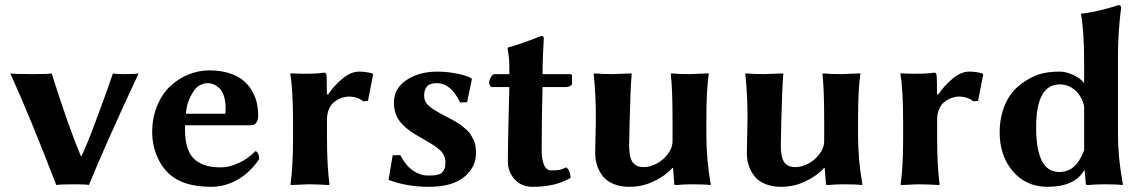

<svg xmlns="http://www.w3.org/2000/svg" viewBox="-20 -718 4448 748"><path d="M199.2 2.9C205.7 1 230.6 0 273.9 0C302.9 0 320.3 1 326.2 2.9C370.8 -105.8 435.4 -250.8 520 -432.1C514.2 -430.2 495.1 -429.2 462.9 -429.2C440.1 -429.2 425.8 -430.2 419.9 -432.1C418.3 -427.2 411.1 -406.6 398.4 -370.1L372.1 -297.4L349.6 -237.3C339.5 -209.6 330.4 -186 322.3 -166.5L297.9 -109.9H294.9C262.4 -187.7 224.4 -295.1 181.2 -432.1C172.4 -430.2 147.6 -429.2 106.9 -429.2C59.7 -429.2 30.8 -430.2 20 -432.1C71.1 -319.8 130.9 -174.8 199.2 2.9Z M704.6 -274.9C705.6 -305.2 716 -335.3 735.8 -365.2C743 -375.7 751.7 -383.1 762 -387.5C772.2 -391.8 781.4 -394 789.6 -394C797 -394 804.4 -392.6 811.8 -389.6C819.1 -386.7 826.5 -381.9 834 -375.2C841.5 -368.6 847.5 -358.4 852.1 -344.7C856.6 -331.1 858.9 -314.8 858.9 -295.9C858.9 -283.2 858.2 -276.2 856.9 -274.9ZM974.6 -128.9C955.1 -108.7 933.1 -93.2 908.7 -82.3C884.3 -71.4 862 -65.9 841.8 -65.9C820.6 -65.9 802.2 -68 786.4 -72C770.6 -76.1 755.9 -83.3 742.4 -93.5C728.9 -103.8 718.6 -119 711.4 -139.2C704.3 -159.3 700.7 -184.2 700.7 -213.9V-230H956.5C967.3 -230 974.9 -233.7 979.2 -241.2C983.6 -248.7 985.8 -257 985.8 -266.1C985.8 -284 984 -301.1 980.5 -317.4C976.9 -333.7 970.5 -349.6 961.2 -365.2C951.9 -380.9 940.3 -394.4 926.3 -405.8C912.3 -417.2 894.1 -426.4 871.8 -433.3C849.5 -440.3 824.2 -443.8 795.9 -443.8C767.3 -443.8 739.6 -438.3 712.9 -427.2C686.2 -416.2 662.4 -400.6 641.6 -380.6C620.8 -360.6 604.1 -335.1 591.6 -304.2C579 -273.3 572.8 -239.3 572.8 -202.1C572.8 -171.9 578.6 -141.9 590.3 -112.3C602.4 -83 618.8 -58.9 639.6 -40C676.1 -6.8 730.5 9.8 802.7 9.8C838.2 9.8 872.2 0.7 904.5 -17.3C936.9 -35.4 965.3 -62.3 989.7 -98.1C989.7 -105.6 988.4 -112.6 985.6 -119.1C982.8 -125.7 979.2 -128.9 974.6 -128.9Z M1257.8 -349.1 1253.4 -352.1C1253.4 -395 1252.9 -419.3 1252 -424.8C1251 -431.6 1247.9 -435.1 1242.7 -435.1C1216.3 -430.5 1173 -429.5 1112.8 -432.1L1110.8 -429.2C1118 -390.1 1121.6 -325.4 1121.6 -234.9V-180.2C1121.6 -105.3 1118.3 -45.2 1111.8 0L1112.8 2.9L1179.7 0C1202.5 0 1229.8 1 1261.7 2.9L1263.7 0C1257.2 -47.5 1253.9 -107.6 1253.9 -180.2V-252.9C1253.9 -267.6 1256.3 -280.5 1261.2 -291.7C1266.1 -303 1272 -311.7 1278.8 -317.9C1285.6 -324.1 1293.3 -329 1301.8 -332.8C1310.2 -336.5 1317.4 -338.9 1323.2 -340.1C1329.1 -341.2 1334 -341.8 1337.9 -341.8C1360.7 -341.8 1379.9 -335.6 1395.5 -323.2L1413.6 -325.2L1433.6 -428.2L1429.7 -432.1C1413.7 -436.7 1396.8 -439 1378.9 -439C1357.7 -439 1336.2 -429.9 1314.2 -411.6C1292.2 -393.4 1273.4 -372.6 1257.8 -349.1Z M1509.8 -112.8 1493.7 -17.1C1542.2 0.8 1594.1 9.8 1649.4 9.8C1710.6 9.8 1756.8 -2.8 1787.8 -28.1C1818.9 -53.3 1834.5 -84.6 1834.5 -122.1C1834.5 -131.8 1833.7 -141 1832.3 -149.7C1830.8 -158.3 1828.2 -166.3 1824.5 -173.8C1820.7 -181.3 1817.1 -188 1813.7 -193.8C1810.3 -199.7 1805.2 -205.7 1798.3 -211.9L1780.8 -226.6C1776.5 -230.5 1769.8 -235.2 1760.5 -240.7C1751.2 -246.3 1744.1 -250.3 1739.3 -252.9L1715.3 -265.6L1692.4 -277.8C1672.5 -288.6 1657.6 -298.8 1647.5 -308.6C1637.4 -318.4 1632.3 -330.6 1632.3 -345.2C1632.3 -360.5 1636 -372.5 1643.3 -381.1C1650.6 -389.7 1663.4 -394 1681.6 -394C1718.4 -394 1748.7 -369 1772.5 -318.8L1799.8 -319.8L1818.4 -410.2L1816.4 -413.1C1803.1 -420.6 1783.7 -426.8 1758.3 -431.6C1732.9 -436.5 1708 -439 1683.6 -439C1636.4 -439 1596.4 -428.1 1563.7 -406.2C1531 -384.4 1514.6 -355 1514.6 -317.9C1514.6 -300.9 1517.3 -285.6 1522.7 -271.7C1528.1 -257.9 1536.1 -245.5 1546.6 -234.6C1557.2 -223.7 1568.2 -214.2 1579.6 -206.1C1589.4 -199.2 1603 -190.9 1620.6 -181.2C1658.4 -160.3 1683.6 -143.6 1696.3 -131.1C1709 -118.6 1715.3 -102.5 1715.3 -83C1715.3 -73.9 1714 -66.2 1711.4 -60.1C1708.8 -53.9 1705.7 -49.1 1702.1 -45.7C1698.6 -42.2 1693.4 -39.6 1686.8 -37.8C1680.1 -36.1 1674 -35 1668.5 -34.7C1662.9 -34.3 1655.6 -34.2 1646.5 -34.2C1627.3 -34.2 1608.2 -40.6 1589.1 -53.5C1570.1 -66.3 1553.5 -86.4 1539.6 -113.8Z M1898.4 -378.9H1964.4L1961.4 -261.2C1959.5 -181.2 1958.5 -123.4 1958.5 -87.9C1958.5 -62.2 1967.2 -39.5 1984.6 -19.8C2002 -0.1 2025.7 9.8 2055.7 9.8C2115.2 9.8 2164.2 -1.8 2202.6 -24.9C2202.6 -33.4 2201.1 -41.5 2198 -49.3C2194.9 -57.1 2190.8 -62.7 2185.5 -65.9C2175.1 -60.7 2166.4 -57.5 2159.4 -56.2C2152.4 -54.9 2141.8 -54.2 2127.4 -54.2C2114.7 -54.2 2105.4 -61.4 2099.4 -75.7C2093.3 -90 2090.3 -108.4 2090.3 -130.9C2090.3 -184.9 2090.7 -231.9 2091.3 -272L2093.8 -378.9H2184.6C2190.1 -378.9 2195.5 -380.1 2200.7 -382.6C2205.9 -385 2208.5 -388.2 2208.5 -392.1V-422.9C2208.5 -427.1 2205.9 -429.2 2200.7 -429.2H2093.8C2093.8 -473.1 2095.4 -519.4 2098.6 -567.9C2098.6 -574.7 2095.5 -578.1 2089.4 -578.1C2025.9 -553.4 1982.6 -538.4 1959.5 -533.2L1957.5 -529.8C1960.8 -509 1962.7 -494.2 1963.4 -485.6C1964 -477 1964.4 -458.2 1964.4 -429.2H1906.7C1901.9 -429.2 1897.1 -425.3 1892.6 -417.5C1888 -409.7 1885.7 -402.2 1885.7 -395C1885.7 -391.1 1887 -387.5 1889.4 -384C1891.8 -380.6 1894.9 -378.9 1898.4 -378.9Z M2600.1 -64H2602.1L2606.9 0C2606.9 2 2610 2.9 2616.2 2.9C2633.8 1 2652.8 0 2673.3 0C2709.1 0 2733.7 1 2747.1 2.9L2749 0C2737.6 -62.5 2731.9 -126.5 2731.9 -191.9V-249C2731.9 -331.7 2735 -391.8 2741.2 -429.2L2740.2 -432.1L2663.1 -429.2C2640.3 -429.2 2617.7 -430.2 2595.2 -432.1L2593.3 -429.2C2597.8 -391.8 2600.1 -331.7 2600.1 -249V-168.9C2600.1 -150.7 2593.8 -133.5 2581.3 -117.2C2568.8 -100.9 2553.9 -88.5 2536.6 -79.8C2519.4 -71.2 2503.1 -66.9 2487.8 -66.9C2479.3 -66.9 2472 -68 2465.8 -70.1C2459.6 -72.2 2453.6 -76.2 2447.8 -82C2441.9 -87.9 2437.6 -97.3 2434.8 -110.4C2432 -123.4 2430.8 -139.6 2431.2 -159.2L2433.1 -249C2435.1 -333.7 2437.7 -393.7 2440.9 -429.2L2439.9 -432.1L2365.2 -429.2C2342.4 -429.2 2319 -430.2 2294.9 -432.1L2293 -429.2C2299.2 -367.4 2301.9 -307.3 2301.3 -249L2298.8 -126C2298.5 -108.1 2300.7 -91.3 2305.4 -75.7C2310.1 -60.1 2317.5 -45.7 2327.6 -32.5C2337.7 -19.3 2351.7 -9 2369.6 -1.5C2387.5 6 2408.4 9.8 2432.1 9.8C2448.1 9.8 2464.6 8 2481.7 4.4C2498.8 0.8 2518.5 -6.8 2540.8 -18.6C2563.1 -30.3 2582.8 -45.4 2600.1 -64Z M3190.9 -64H3192.9L3197.8 0C3197.8 2 3200.8 2.9 3207 2.9C3224.6 1 3243.7 0 3264.2 0C3300 0 3324.5 1 3337.9 2.9L3339.8 0C3328.5 -62.5 3322.8 -126.5 3322.8 -191.9V-249C3322.8 -331.7 3325.8 -391.8 3332 -429.2L3331.1 -432.1L3253.9 -429.2C3231.1 -429.2 3208.5 -430.2 3186 -432.1L3184.1 -429.2C3188.6 -391.8 3190.9 -331.7 3190.9 -249V-168.9C3190.9 -150.7 3184.7 -133.5 3172.1 -117.2C3159.6 -100.9 3144.7 -88.5 3127.4 -79.8C3110.2 -71.2 3093.9 -66.9 3078.6 -66.9C3070.1 -66.9 3062.8 -68 3056.6 -70.1C3050.5 -72.2 3044.4 -76.2 3038.6 -82C3032.7 -87.9 3028.4 -97.3 3025.6 -110.4C3022.9 -123.4 3021.6 -139.6 3022 -159.2L3023.9 -249C3025.9 -333.7 3028.5 -393.7 3031.7 -429.2L3030.8 -432.1L2956.1 -429.2C2933.3 -429.2 2909.8 -430.2 2885.7 -432.1L2883.8 -429.2C2890 -367.4 2892.7 -307.3 2892.1 -249L2889.6 -126C2889.3 -108.1 2891.5 -91.3 2896.2 -75.7C2901 -60.1 2908.4 -45.7 2918.5 -32.5C2928.5 -19.3 2942.5 -9 2960.4 -1.5C2978.4 6 2999.2 9.8 3022.9 9.8C3038.9 9.8 3055.4 8 3072.5 4.4C3089.6 0.8 3109.3 -6.8 3131.6 -18.6C3153.9 -30.3 3173.7 -45.4 3190.9 -64Z M3634.8 -349.1 3630.4 -352.1C3630.4 -395 3629.9 -419.3 3628.9 -424.8C3627.9 -431.6 3624.8 -435.1 3619.6 -435.1C3593.3 -430.5 3550 -429.5 3489.7 -432.1L3487.8 -429.2C3495 -390.1 3498.5 -325.4 3498.5 -234.9V-180.2C3498.5 -105.3 3495.3 -45.2 3488.8 0L3489.7 2.9L3556.6 0C3579.4 0 3606.8 1 3638.7 2.9L3640.6 0C3634.1 -47.5 3630.9 -107.6 3630.9 -180.2V-252.9C3630.9 -267.6 3633.3 -280.5 3638.2 -291.7C3643.1 -303 3648.9 -311.7 3655.8 -317.9C3662.6 -324.1 3670.2 -329 3678.7 -332.8C3687.2 -336.5 3694.3 -338.9 3700.2 -340.1C3706.1 -341.2 3710.9 -341.8 3714.8 -341.8C3737.6 -341.8 3756.8 -335.6 3772.5 -323.2L3790.5 -325.2L3810.5 -428.2L3806.6 -432.1C3790.7 -436.7 3773.8 -439 3755.9 -439C3734.7 -439 3713.1 -429.9 3691.2 -411.6C3669.2 -393.4 3650.4 -372.6 3634.8 -349.1Z M4203.6 -132.8C4191.9 -102.2 4178.1 -80.4 4162.4 -67.4C4146.6 -54.4 4127.9 -47.9 4106.4 -47.9C4046.5 -47.9 4016.6 -105.6 4016.6 -221.2C4016.6 -333.2 4047.2 -389.2 4108.4 -389.2C4131.8 -389.2 4152.2 -381.3 4169.4 -365.5C4186.7 -349.7 4198.1 -328.9 4203.6 -303.2ZM4203.6 -54.2H4205.6L4210.4 0C4210.4 2 4213.5 2.9 4219.7 2.9C4237.3 1 4258.5 0 4283.2 0C4316.1 0 4339.2 1 4352.5 2.9L4354.5 0C4341.8 -69.7 4335.4 -133.6 4335.4 -191.9V-500C4335.4 -561.2 4339.5 -623.9 4347.7 -688C4347.7 -694.8 4343.9 -698.2 4336.4 -698.2C4322.1 -692.7 4299.3 -686.1 4268.1 -678.5C4236.8 -670.8 4211.9 -666.3 4193.4 -665L4191.4 -662.1C4199.5 -617.8 4203.6 -555.2 4203.6 -474.1V-394C4194.5 -406.7 4180.3 -417.4 4161.1 -426C4141.9 -434.7 4124.7 -439 4109.4 -439C4076.8 -439 4049.7 -435.5 4028.1 -428.5C4006.4 -421.5 3983.9 -409.5 3960.4 -392.6C3931.2 -371.1 3909.5 -343.8 3895.5 -310.5C3881.5 -277.3 3874.5 -241.5 3874.5 -203.1C3874.5 -141.3 3891.8 -90.3 3926.3 -50.3C3960.8 -10.3 4005.5 9.8 4060.5 9.8C4131.2 9.8 4178.9 -11.6 4203.6 -54.2Z"/></svg>

Font: Linux Biolinum G
Style: Bold
Weight: 700
Designer: Philipp H. Poll
Foundry: Philipp H. Poll
Version: Version 1.1.0